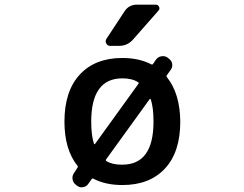

<svg xmlns="http://www.w3.org/2000/svg" viewBox="-20 -802 1040 819"><path d="M380.9 -188.5Q381.8 -187.5 383.3 -187Q384.8 -186.5 385.7 -188.5L570.3 -444.3Q573.2 -448.2 569.3 -451.2Q543.9 -467.8 502 -467.8Q369.1 -467.8 369.1 -283.2Q369.1 -224.6 380.9 -188.5ZM432.6 -122.1Q429.7 -118.2 433.6 -115.2Q458 -99.6 498 -99.6Q500 -99.6 502 -99.6Q634.8 -99.6 634.8 -283.2Q634.8 -342.8 623 -378.9Q622.1 -379.9 620.6 -380.4Q619.1 -380.9 618.2 -378.9ZM377.9 -40Q374 -42 371.1 -38.1L356.4 -17.6Q348.6 -5.9 335 -3.9Q331.1 -2.9 328.1 -2.9Q318.4 -2.9 308.6 -9.8L303.7 -13.7Q292 -22.5 289.6 -36.6Q287.1 -50.8 294.9 -62.5L310.5 -86.9Q313.5 -90.8 310.5 -94.7Q254.9 -164.1 254.9 -283.2Q254.9 -413.1 320.3 -483.9Q385.7 -554.7 502 -554.7Q573.2 -554.7 626 -527.3Q629.9 -525.4 632.8 -529.3L645.5 -547.9Q654.3 -559.6 668.5 -562Q682.6 -564.5 694.3 -556.6L700.2 -551.8Q711.9 -543.9 714.4 -529.8Q716.8 -515.6 708 -503.9L691.4 -480.5Q688.5 -476.6 691.4 -473.6Q748 -403.3 749 -283.2Q749 -153.3 683.6 -83Q618.2 -12.7 502 -12.7Q429.7 -12.7 377.9 -40ZM644.5 -782.2Q654.3 -782.2 658.2 -773.4Q660.2 -769.5 660.2 -766.6Q660.2 -760.7 655.3 -755.9L546.9 -632.8Q523.4 -606.4 488.3 -606.4H449.2Q438.5 -606.4 433.6 -616.2Q430.7 -621.1 430.7 -625Q430.7 -630.9 433.6 -635.7L510.7 -752.9Q529.3 -782.2 564.5 -782.2Z"/></svg>

Font: Gen Jyuu Gothic L Monospace Medium
Style: Regular
Weight: 500
Designer: [Source Han Sans]
Ryoko NISHIZUKA  (kana & ideographs); Paul D. Hunt (Latin, Greek & Cyrillic); Wenlong ZHANG  (bopomofo
Version: Version 1.002.20150607